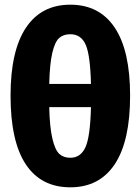

<svg xmlns="http://www.w3.org/2000/svg" viewBox="-20 -781 599 819"><path d="M535 -373Q535 -179 469.5 -80.5Q404 18 280 18Q155 18 90 -80Q25 -178 25 -373Q25 -564 90.5 -662.5Q156 -761 280 -761Q404 -761 469.5 -663Q535 -565 535 -373ZM280 -635Q250 -635 232 -618.5Q214 -602 203 -555Q192 -508 190 -423H368Q365 -548 345 -591.5Q325 -635 280 -635ZM280 -108Q324 -108 344.5 -153Q365 -198 368 -324H190Q192 -238 203.5 -189.5Q215 -141 233 -124.5Q251 -108 280 -108Z"/></svg>

Font: FiraGO ExtraBold
Style: Regular
Weight: 800
Designer: bBox Type
Foundry: bBox Type GmbH
Version: Version 1.001;PS 001.001;hotconv 1.0.88;makeotf.lib2.5.64775